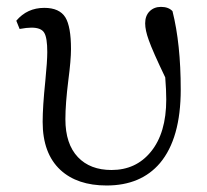

<svg xmlns="http://www.w3.org/2000/svg" viewBox="-20 -536 612 569"><path d="M295.9 13.7Q209 13.7 159.2 -32.2Q106.4 -81.1 106.4 -174.8Q106.4 -219.7 114.3 -295.9Q120.1 -354.5 120.1 -381.8Q120.1 -423.8 111.3 -438.5Q102.5 -454.1 73.2 -454.1Q59.6 -454.1 38.1 -450.2L28.3 -474.6Q60.5 -512.7 111.3 -512.7Q156.2 -512.7 173.8 -484.4Q190.4 -457 190.4 -390.6Q190.4 -358.4 182.6 -298.8Q173.8 -228.5 173.8 -182.6Q173.8 -109.4 210.9 -70.3Q247.1 -32.2 310.5 -32.2Q382.8 -32.2 426.8 -85.9Q472.7 -141.6 472.7 -241.2Q472.7 -268.6 469.7 -306.6Q432.6 -383.8 420.9 -417Q410.2 -446.3 410.2 -466.8Q410.2 -489.3 423.3 -502.4Q436.5 -515.6 457 -515.6Q479.5 -515.6 491.2 -502.9Q515.6 -406.2 515.6 -270.5Q515.6 -126 454.1 -52.7Q397.5 13.7 295.9 13.7Z"/></svg>

Font: Bpmf GenYo Min R
Style: R
Weight: 400
Foundry: But Ko
Version: Version 1.320